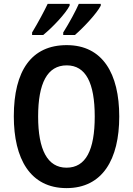

<svg xmlns="http://www.w3.org/2000/svg" viewBox="-20 -1023 683 987"><path d="M498 -994V-1003H385C371 -970 336 -905 305 -856V-843H365C408 -880 478 -954 498 -994ZM338 -994V-1003H225C209 -969 176 -907 145 -856V-843H202C252 -884 317 -953 338 -994ZM593 -424C593 -644 508 -791 323 -791C142 -791 51 -660 51 -425C51 -207 135 -56 322 -56C507 -56 593 -204 593 -424ZM176 -424C176 -595 223 -687 323 -687C421 -687 467 -597 467 -424C467 -251 421 -161 322 -161C224 -161 176 -253 176 -424Z"/></svg>

Font: Noto Sans Malayalam UI Condensed SemiBold
Style: Regular
Weight: 600
Width: 3
Designer: Jelle Bosma - Monotype Design Team
Foundry: Monotype Imaging Inc.
Version: Version 2.104